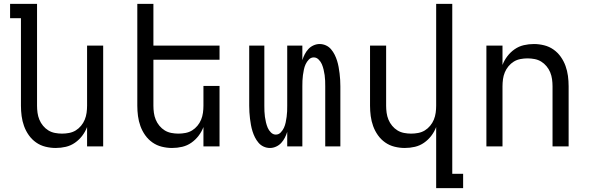

<svg xmlns="http://www.w3.org/2000/svg" viewBox="-20 -755 3040 990"><path d="M267 8Q241 8 214.5 1.5Q188 -5 166 -20.5Q144 -36 128.5 -58Q113 -80 104 -105Q95 -130 91.5 -156.5Q88 -183 88 -210V-661H32V-735H171V-210Q171 -192 173.5 -173.5Q176 -155 183 -138Q190 -121 202 -106.5Q214 -92 229.5 -82.5Q245 -73 263.5 -69.5Q282 -66 300 -66Q318 -66 336.5 -69.5Q355 -73 370.5 -82.5Q386 -92 398 -106.5Q410 -121 417 -138Q424 -155 426.5 -173.5Q429 -192 429 -210V-520H512V0H429V-100Q420 -76 404 -55Q388 -34 366.5 -19Q345 -4 319.5 2Q294 8 267 8Z M867 8Q841 8 814.5 1.5Q788 -5 766 -20.5Q744 -36 728.5 -58Q713 -80 704 -105Q695 -130 691.5 -156.5Q688 -183 688 -210V-735H771V-520H1112V-447H771V-210Q771 -192 773.5 -173.5Q776 -155 783 -138Q790 -121 802 -106.5Q814 -92 829.5 -82.5Q845 -73 863.5 -69.5Q882 -66 900 -66Q918 -66 936.5 -69.5Q955 -73 970.5 -82.5Q986 -92 998 -106.5Q1010 -121 1017 -138Q1024 -155 1026.5 -173.5Q1029 -192 1029 -210V-312H1112V0H1029V-100Q1020 -76 1004 -55Q988 -34 966.5 -19Q945 -4 919.5 2Q894 8 867 8Z M1372 8Q1355 8 1339.5 1Q1324 -6 1313 -19Q1302 -32 1294.5 -47Q1287 -62 1282 -78Q1277 -94 1274 -110.5Q1271 -127 1269 -143.5Q1267 -160 1266 -176.5Q1265 -193 1265 -210V-520H1343V-210Q1343 -195 1343.5 -181Q1344 -167 1346 -152.5Q1348 -138 1351.5 -123.5Q1355 -109 1360.5 -96Q1366 -83 1377 -72Q1388 -61 1402 -61Q1417 -61 1427.5 -72Q1438 -83 1444 -96Q1450 -109 1453 -123.5Q1456 -138 1458 -152.5Q1460 -167 1460.5 -181Q1461 -195 1461 -210V-520H1539V-445Q1544 -461 1551.5 -475.5Q1559 -490 1570 -502Q1581 -514 1596.5 -521Q1612 -528 1628 -528Q1645 -528 1660.5 -521Q1676 -514 1687 -501Q1698 -488 1705.5 -473Q1713 -458 1718 -442Q1723 -426 1726 -409.5Q1729 -393 1731 -376.5Q1733 -360 1734 -343.5Q1735 -327 1735 -310V0H1657V-310Q1657 -325 1656.5 -339Q1656 -353 1654 -367.5Q1652 -382 1648.5 -396.5Q1645 -411 1639.5 -424Q1634 -437 1623 -448Q1612 -459 1598 -459Q1583 -459 1572.5 -448Q1562 -437 1556 -424Q1550 -411 1547 -396.5Q1544 -382 1542 -367.5Q1540 -353 1539.5 -339Q1539 -325 1539 -310V0H1461V-75Q1456 -59 1448.5 -44.5Q1441 -30 1430 -18Q1419 -6 1403.5 1Q1388 8 1372 8Z M2229 215V-100Q2220 -76 2204 -55Q2188 -34 2166.5 -19Q2145 -4 2119.5 2Q2094 8 2067 8Q2041 8 2014.5 1.5Q1988 -5 1966 -20.5Q1944 -36 1928.5 -58Q1913 -80 1904 -105Q1895 -130 1891.5 -156.5Q1888 -183 1888 -210V-520H1971V-210Q1971 -192 1973.5 -173.5Q1976 -155 1983 -138Q1990 -121 2002 -106.5Q2014 -92 2029.5 -82.5Q2045 -73 2063.5 -69.5Q2082 -66 2100 -66Q2118 -66 2136.5 -69.5Q2155 -73 2170.5 -82.5Q2186 -92 2198 -106.5Q2210 -121 2217 -138Q2224 -155 2226.5 -173.5Q2229 -192 2229 -210V-735H2312V141H2368V215Z M2488 0V-520H2571V-420Q2580 -444 2596 -465Q2612 -486 2633.5 -501Q2655 -516 2680.5 -522Q2706 -528 2733 -528Q2759 -528 2785.5 -521.5Q2812 -515 2834 -499.5Q2856 -484 2871.5 -462Q2887 -440 2896 -415Q2905 -390 2908.5 -363.5Q2912 -337 2912 -310V0H2829V-310Q2829 -328 2826.5 -346.5Q2824 -365 2817 -382Q2810 -399 2798 -413.5Q2786 -428 2770.5 -437.5Q2755 -447 2736.5 -450.5Q2718 -454 2700 -454Q2682 -454 2663.5 -450.5Q2645 -447 2629.5 -437.5Q2614 -428 2602 -413.5Q2590 -399 2583 -382Q2576 -365 2573.5 -346.5Q2571 -328 2571 -310V0Z"/></svg>

Font: Iosevka Extended
Style: Regular
Weight: 400
Width: 7
Monospace: yes
Designer: Belleve Invis
Foundry: Belleve Invis
Version: Version 32.5.0; ttfautohint (v1.8.4)